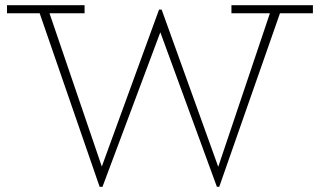

<svg xmlns="http://www.w3.org/2000/svg" viewBox="-20 -706 1232 740"><path d="M7 -655V-686H306V-655ZM364 14 128 -669H166L383 -33L372 14ZM370 14 361 -33 593 -669H598L613 -622L375 14ZM816 14 582 -625 595 -669H603L832 -33L821 14ZM820 14 811 -33 1025 -669H1064L825 14ZM872 -655V-686H1186V-655Z"/></svg>

Font: BioRhyme ExtraLight
Style: Regular
Weight: 250
Designer: Aoife Mooney
Foundry: Aoife Mooney Type
Version: Version 1.600;gftools[0.9.33]